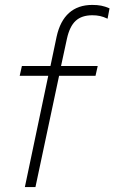

<svg xmlns="http://www.w3.org/2000/svg" viewBox="-20 -760 465 780"><path d="M81 0 176 -452H60L69 -492H185L210 -611Q224 -675 260.5 -707.5Q297 -740 355 -740Q375 -740 391 -737Q407 -734 425 -726L417 -684Q400 -692 386 -695Q372 -698 355 -698Q312 -698 287.5 -675.5Q263 -653 252 -603L228 -492H377L368 -452H220L124 0Z"/></svg>

Font: Red Hat Display VF
Style: Italic
Weight: 300
Italic angle: -12°
Designer: Pentagram, MCKL
Foundry: Pentagram, MCKL
Version: Version 1.023